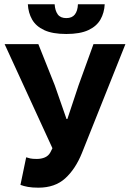

<svg xmlns="http://www.w3.org/2000/svg" viewBox="-20 -856 600 888"><path d="M157.6 12Q129.2 12 109.2 8.4Q89.2 4.7 74.6 -0.9L101.1 -128.5Q109.9 -125.5 120.1 -123.2Q130.4 -120.9 150.3 -120.9Q171.5 -120.9 187.8 -128.1Q204.1 -135.3 212.7 -150.9L222.5 -170.5L1.4 -651.8H157.4L233.3 -461.5L287.6 -305.7H291.6L343.4 -461.5L412.3 -651.8H560L358.8 -147.9Q328.9 -74 281.5 -31Q234.1 12 157.6 12ZM286.6 -698.8Q222.7 -698.8 184.5 -716.7Q146.3 -734.5 128.5 -765.7Q110.8 -796.8 108.8 -836.4H232.7Q234.7 -806.4 247.2 -789.3Q259.7 -772.3 286.6 -772.3Q313.4 -772.3 326.4 -789.3Q339.4 -806.4 340.4 -836.4H464.3Q462.3 -796.8 444.6 -765.7Q426.8 -734.5 388.6 -716.7Q350.4 -698.8 286.6 -698.8Z"/></svg>

Font: Source Sans 3 VF
Style: Regular
Weight: 200
Designer: Paul D. Hunt
Foundry: Adobe
Version: Version 3.046;hotconv 1.0.118;makeotfexe 2.5.65603